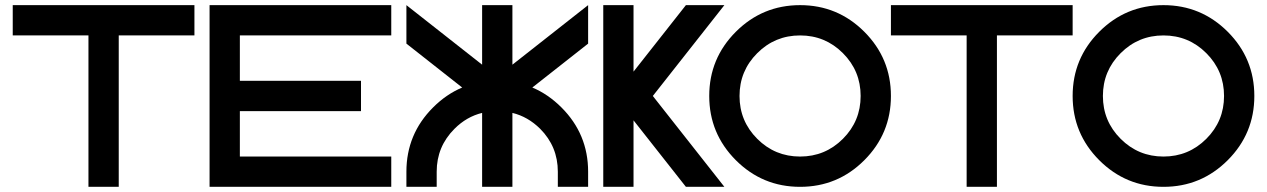

<svg xmlns="http://www.w3.org/2000/svg" viewBox="-20 -723 4903 743"><path d="M732.4 -703.1V-585.9H439.5V0H322.3V-585.9H29.3V-703.1Z M1494.1 -703.1V-585.9H908.2V-410.2H1377V-293H908.2V-117.2H1494.1V0H791V-703.1Z M2255.9 -58.6V0H2138.7V-58.6Q2138.7 -155.8 2070.3 -224.6Q2022.9 -271.5 1962.9 -286.1V0H1845.7V-286.1Q1785.6 -271.5 1738.8 -224.6Q1669.9 -155.8 1669.9 -58.6V0H1552.7V-58.6Q1552.7 -204.1 1655.8 -307.1Q1707 -358.4 1768.6 -384.3L1552.7 -554.2V-703.1L1845.7 -472.7V-703.1H1962.9V-472.7L2255.9 -703.1V-554.2L2040 -384.3Q2101.6 -358.4 2152.8 -307.1Q2255.9 -204.1 2255.9 -58.6Z M2431.6 -257.3V0H2314.5V-703.1H2431.6V-445.8L2634.3 -703.1H2783.2L2506.3 -351.6L2783.2 0H2634.3Z M3076.2 0Q2930.7 0 2827.6 -103Q2724.6 -206.1 2724.6 -351.6Q2724.6 -497.1 2827.6 -600.1Q2930.7 -703.1 3076.2 -703.1Q3221.7 -703.1 3324.7 -600.1Q3427.7 -497.1 3427.7 -351.6Q3427.7 -206.1 3324.7 -103Q3221.7 0 3076.2 0ZM3076.2 -117.2Q3173.3 -117.2 3241.9 -185.8Q3310.5 -254.4 3310.5 -351.6Q3310.5 -448.7 3241.9 -517.3Q3173.3 -585.9 3076.2 -585.9Q2979 -585.9 2910.4 -517.3Q2841.8 -448.7 2841.8 -351.6Q2841.8 -254.4 2910.4 -185.8Q2979 -117.2 3076.2 -117.2Z M4130.9 -703.1V-585.9H3837.9V0H3720.7V-585.9H3427.7V-703.1Z M4482.4 0Q4336.9 0 4233.9 -103Q4130.9 -206.1 4130.9 -351.6Q4130.9 -497.1 4233.9 -600.1Q4336.9 -703.1 4482.4 -703.1Q4627.9 -703.1 4731 -600.1Q4834 -497.1 4834 -351.6Q4834 -206.1 4731 -103Q4627.9 0 4482.4 0ZM4482.4 -117.2Q4579.6 -117.2 4648.2 -185.8Q4716.8 -254.4 4716.8 -351.6Q4716.8 -448.7 4648.2 -517.3Q4579.6 -585.9 4482.4 -585.9Q4385.3 -585.9 4316.7 -517.3Q4248 -448.7 4248 -351.6Q4248 -254.4 4316.7 -185.8Q4385.3 -117.2 4482.4 -117.2Z"/></svg>

Font: Gerhaus
Style: Regular
Weight: 400
Designer: GGBotNet
Foundry: GGBotNet
Version: 1.01